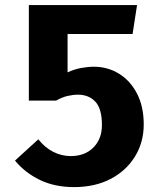

<svg xmlns="http://www.w3.org/2000/svg" viewBox="-20 -731 655 768"><path d="M528.2 -710.8 510.3 -594.9H250.3V-441.5Q276.4 -453.8 304.1 -459Q331.8 -464.1 355.4 -464.1Q410.3 -464.1 455.6 -436.4Q501 -408.7 527.9 -356.9Q554.9 -305.1 554.9 -233.3Q554.9 -161.5 519.7 -104.6Q484.6 -47.7 422.1 -15.1Q359.5 17.4 275.9 17.4Q198.5 17.4 139 -11.5Q79.5 -40.5 40 -88.7L133.3 -173.8Q159 -141 192.6 -123.8Q226.2 -106.7 263.1 -106.7Q319.5 -106.7 353.6 -141Q387.7 -175.4 387.7 -230.8Q387.7 -296.4 361.3 -324.4Q334.9 -352.3 291.8 -352.3Q272.3 -352.3 250.3 -347.2Q228.2 -342.1 204.6 -328.7H95.4V-710.8Z"/></svg>

Font: FiraCode Nerd Font Mono
Style: Bold
Weight: 700
Monospace: yes
Designer: Carrois Corporate, Edenspiekermann AG, Nikita Prokopov
Foundry: Carrois Corporate, Edenspiekermann AG, Nikita Prokopov
Version: Version 6.002;Nerd Fonts 3.3.0